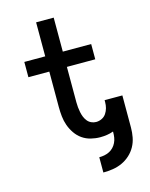

<svg xmlns="http://www.w3.org/2000/svg" viewBox="-137 -821 873 1118"><g transform="rotate(-15 300.0 -262.0)"><path d="M344 211V119Q360 119 375.5 116Q391 113 405 106Q419 99 430 87.5Q441 76 448 61.5Q455 47 457.5 31.5Q460 16 460 0V-5Q441 2 421 5Q401 8 380 8Q352 8 324 1Q296 -6 273 -22Q250 -38 233.5 -62Q217 -86 207.5 -112.5Q198 -139 195 -167.5Q192 -196 192 -224V-438H66V-530H192V-735H298V-530H469V-438H298V-224Q298 -209 299.5 -194Q301 -179 304 -164Q307 -149 312.5 -135Q318 -121 327.5 -109Q337 -97 351 -90.5Q365 -84 380 -84Q398 -84 414.5 -92Q431 -100 441 -115Q451 -130 455.5 -147Q460 -164 460 -182V-194H567Q567 -191 567 -188.5Q567 -186 567 -183Q567 -180 567 -177.5Q567 -175 567 -172V0Q567 29 561.5 58Q556 87 542 112.5Q528 138 506 158Q484 178 457.5 190Q431 202 402 206.5Q373 211 344 211Z"/></g></svg>

Font: Iosevka Curly SmBdEx
Style: Regular
Weight: 600
Width: 7
Monospace: yes
Designer: Belleve Invis
Foundry: Belleve Invis
Version: Version 11.1.0; ttfautohint (v1.8.3)